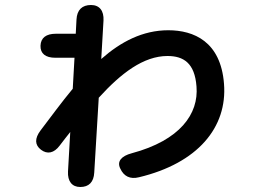

<svg xmlns="http://www.w3.org/2000/svg" viewBox="-20 -697 1040 768"><path d="M301 51C335 51 355 32 357 -7L375 -306C464 -404 554 -473 650 -473C714 -473 759 -445 766 -351C775 -242 701 -136 507 -84C465 -73 447 -51 461 -23C475 8 500 21 536 12C770 -44 890 -187 876 -362C863 -531 755 -576 653 -576C551 -576 463 -530 385 -461L394 -615C396 -654 378 -677 344 -677C309 -677 288 -658 286 -619L283 -562H203C165 -562 143 -546 142 -514C141 -483 162 -466 201 -466H278L271 -342C226 -288 184 -230 142 -175C118 -143 119 -117 144 -98C169 -79 196 -84 219 -115C233 -134 247 -151 261 -169L252 -11C250 28 268 51 301 51Z"/></svg>

Font: 寒蝉团圆体 Round
Style: Regular
Weight: 500
Designer: 寒蝉字型
Version: Version 2.700;Glyphs 3.1.1 (3135)